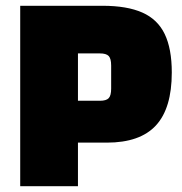

<svg xmlns="http://www.w3.org/2000/svg" viewBox="-20 -645 630 665"><path d="M250 -151V0H50V-625H335Q420 -625 473 -601.5Q526 -578 550.5 -527Q575 -476 575 -394Q575 -270 520 -210.5Q465 -151 350 -151ZM250 -296H326Q348 -296 356.5 -305Q365 -314 365 -338V-418Q365 -442 356.5 -451Q348 -460 326 -460H250Z"/></svg>

Font: Changa ExtraBold
Style: Regular
Weight: 800
Designer: Eduardo Rodriguez Tunni
Foundry: Eduardo Rodriguez Tunni
Version: Version 3.002; ttfautohint (v1.8.2)